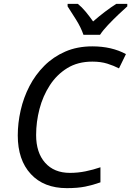

<svg xmlns="http://www.w3.org/2000/svg" viewBox="-20 -964 679 994"><path d="M326 10Q207 10 139.5 -63Q72 -136 72 -263Q72 -327 87 -393Q102 -459 132.5 -518Q163 -577 209.5 -623.5Q256 -670 318 -697Q380 -724 458 -724Q558 -724 632 -684L596 -610Q569 -624 535.5 -634.5Q502 -645 458 -645Q383 -645 328.5 -611.5Q274 -578 238 -522.5Q202 -467 184.5 -400Q167 -333 167 -265Q167 -174 213.5 -121.5Q260 -69 342 -69Q383 -69 422.5 -77Q462 -85 500 -98V-20Q461 -6 421.5 2Q382 10 326 10ZM412 -784Q399 -822 374 -862Q349 -902 330 -931V-944H383Q403 -928 423 -904Q443 -880 462 -853Q493 -880 524 -903.5Q555 -927 582 -944H639V-931Q622 -916 594 -889.5Q566 -863 539.5 -835Q513 -807 498 -784Z"/></svg>

Font: Manna Sans
Style: Italic
Weight: 400
Italic angle: -12°
Designer: Monotype Design Team
Foundry: Monotype Imaging Inc.
Version: Version 2.001.1; ttfautohint (v1.8.2)